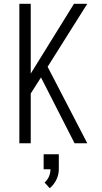

<svg xmlns="http://www.w3.org/2000/svg" viewBox="-20 -755 540 1012"><path d="M440 0H373L196 -347L142 -262V0H82V-735H142V-367L370 -735H440L231 -403ZM242 237 215 207Q230 194 238 175.5Q246 157 246 137H210V58H290V137Q290 166 277 192.5Q264 219 242 237Z"/></svg>

Font: Iosevka Fixed SS04 Light
Style: Regular
Weight: 300
Monospace: yes
Designer: Belleve Invis
Foundry: Belleve Invis
Version: Version 32.5.0